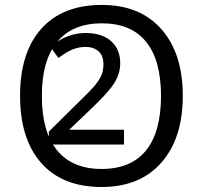

<svg xmlns="http://www.w3.org/2000/svg" viewBox="-20 -745 819 775"><path d="M717.8 -357.9Q717.8 -186.5 631.1 -88.4Q544.4 9.8 390.1 9.8Q232.4 9.8 146.7 -86.7Q61 -183.1 61 -358.9Q61 -533.2 147 -629.2Q232.9 -725.1 391.1 -725.1Q544.9 -725.1 631.3 -627.4Q717.8 -529.8 717.8 -357.9ZM148.9 -357.9Q148.9 -212.9 210.7 -137.9Q272.5 -63 390.1 -63Q508.8 -63 569.3 -137.7Q629.9 -212.4 629.9 -357.9Q629.9 -502 569.6 -576.4Q509.3 -650.9 391.1 -650.9Q272.5 -650.9 210.7 -575.9Q148.9 -501 148.9 -357.9ZM480.5 -161.6H177.2V-213.9L294.9 -330.1Q339.8 -373 360.4 -397.2Q380.9 -421.4 389.2 -440.7Q397.5 -460 397.5 -486.8Q397.5 -520.5 377.4 -538.1Q357.4 -555.7 325.7 -555.7Q300.3 -555.7 275.6 -546.4Q251 -537.1 215.8 -511.2L183.1 -555.7Q248.5 -611.8 324.7 -611.8Q391.1 -611.8 428.2 -579.1Q465.3 -546.4 465.3 -489.7Q465.3 -449.7 442.6 -411.9Q419.9 -374 346.2 -304.2L259.3 -221.2H480.5Z"/></svg>

Font: Open Sans ACDW
Style: acdw
Weight: 400
Foundry: Ascender Corporation
Version: Version 1.10